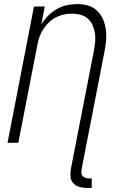

<svg xmlns="http://www.w3.org/2000/svg" viewBox="-20 -702 590 944"><path d="M407 222Q388 222 370.5 217Q353 212 341 199.5Q329 187 327 168.5Q325 150 328 131L442 -454Q446 -476 448 -498Q450 -520 446.5 -540.5Q443 -561 434.5 -579.5Q426 -598 411 -611Q396 -624 375.5 -629.5Q355 -635 333 -635Q313 -635 293 -630.5Q273 -626 254.5 -616.5Q236 -607 220 -591.5Q204 -576 192.5 -558Q181 -540 174 -520.5Q167 -501 164 -482L70 0H17L147 -670H200L183 -581Q196 -604 216 -624Q236 -644 259.5 -657.5Q283 -671 309 -676.5Q335 -682 359 -682Q388 -682 413.5 -674.5Q439 -667 457.5 -649Q476 -631 486.5 -607Q497 -583 500.5 -556Q504 -529 501.5 -501Q499 -473 493 -445L381 131Q380 140 380.5 148.5Q381 157 386 163Q391 169 399 172Q407 175 416 175H431V222Z"/></svg>

Font: Lode Dark Term
Style: Italic
Weight: 400
Italic angle: -11°
Monospace: yes
Designer: Belleve Invis
Foundry: Belleve Invis
Version: Version 29.2.0